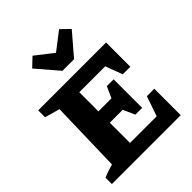

<svg xmlns="http://www.w3.org/2000/svg" viewBox="-258 -1096 1242 1242"><g transform="rotate(-45 363.5 -475.0)"><path d="M595 -242H663V0H33V-58Q56 -68 78 -75.5Q100 -83 123 -89L136 -582L33 -611V-674H654V-452H585L541 -569H229L304 -644V-394H423L458 -471H520V-210H458L422 -290H304V-30L229 -105H548ZM325 -744 197 -893 257 -950 378 -856 500 -950 559 -893 431 -744Z"/></g></svg>

Font: Piazzolla Thin Black
Style: Regular
Weight: 900
Version: Version 2.005